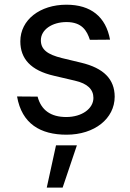

<svg xmlns="http://www.w3.org/2000/svg" viewBox="-20 -573 566 833"><path d="M370 -400.2 457.4 -400.9C439.3 -500 374.6 -552.6 268.1 -552.6C153.8 -552.6 68.2 -487.2 68.2 -393.8C68.2 -318.2 113.3 -267.4 214.1 -244.3L305 -223C359.7 -210.6 385.3 -185 385.3 -148.1C385.3 -102.6 336.6 -65.3 267.4 -65.3C201 -65.3 158.7 -94.5 143.1 -153.8L54 -154.5C74.6 -35.9 155.5 11.4 268.8 11.4C389.9 11.4 477.3 -58.2 477.6 -153.4C477.3 -229.8 429.7 -277.7 331.7 -301.1L248.9 -321C185.7 -336.6 157.3 -358 157.3 -398.4C157.3 -444.2 206 -477.3 268.5 -477.3C335.9 -477.3 357.2 -439.3 370 -400.2ZM182.9 240.8H251.8L313.6 57.5H223Z"/></svg>

Font: Margiela Sans Text
Style: Regular
Weight: 400
Designer: Stefan Endress, Andreas Faust
Version: Version 1.100;FEAKit 1.0